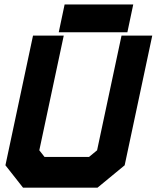

<svg xmlns="http://www.w3.org/2000/svg" viewBox="-20 -864 721 884"><path d="M86 0 5 -103 132 -700H273.5L161 -172L185 -141.5H390L427 -172L539.5 -700H681L554 -103L429 0ZM135.5 -71H409.5L490.5 -135.5L595.5 -629.5L490.5 -135.5L409.5 -71H135.5L82.5 -136.5L187.5 -629.5L82.5 -136.5ZM250.5 -715.5 277.5 -843.5H593.5L566.5 -715.5ZM329 -778.5H521H329Z"/></svg>

Font: Tourney Thin Black
Style: Italic
Weight: 900
Italic angle: -12°
Version: Version 1.015